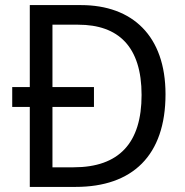

<svg xmlns="http://www.w3.org/2000/svg" viewBox="-20 -734 727 754"><path d="M298 -714H97V-392H28V-314H97V0H277C500 0 630 -123 630 -364C630 -593 500 -714 298 -714ZM287 -637C445 -637 536 -551 536 -361C536 -173 448 -77 269 -77H186V-314H349V-392H186V-637Z"/></svg>

Font: Noto Sans Thai
Style: Regular
Weight: 400
Designer: Monotype Design Team
Foundry: Monotype Imaging Inc.
Version: Version 1.901